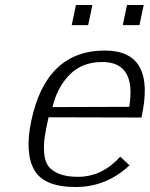

<svg xmlns="http://www.w3.org/2000/svg" viewBox="-20 -735 601 771"><path d="M191 -305 499 -306Q528 -486 391 -486Q309 -486 259 -434.5Q209 -383 191 -305ZM293 -25Q390 -25 463 -106L500 -71Q407 16 284 16Q158 16 118.5 -51Q79 -118 105 -247Q164 -532 401 -532Q608 -532 548 -263L175 -264Q164 -216 159.5 -184.5Q155 -153 157.5 -120Q160 -87 174 -68Q188 -49 217.5 -37Q247 -25 293 -25ZM490 -715H557L540 -634H473ZM285 -715H351L334 -634H268ZM490 -715H557L540 -634H473ZM285 -715H351L334 -634H268Z"/></svg>

Font: Afta serif
Style: Italic
Weight: 400
Italic angle: -12°
Designer: parq.ink
Foundry: Oriol Esparraguera Font
Version: Version 1.000